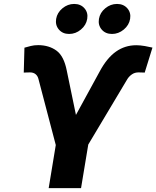

<svg xmlns="http://www.w3.org/2000/svg" viewBox="-20 -970 806 990"><path d="M231 0 267.6 -222.2 178.2 -563Q174.3 -578.6 163.3 -587.6Q152.3 -596.7 134.3 -596.7Q127 -596.7 115.5 -596.2Q104 -595.7 102.5 -595.7L106 -724.1Q122.1 -728.5 138.7 -732.9Q155.3 -737.3 177.7 -737.3Q233.4 -736.8 271.5 -708.7Q309.6 -680.7 324.2 -606.4L371.6 -377.4L494.1 -601.6Q531.2 -670.9 577.9 -703.9Q624.5 -736.8 682.6 -736.8Q702.1 -736.8 726.3 -732.7Q750.5 -728.5 766.1 -724.6L726.1 -595.7Q724.1 -595.7 712.4 -596.2Q700.7 -596.7 694.3 -596.7Q674.8 -596.7 660.4 -586.7Q646 -576.7 637.2 -563L435.1 -224.6L397.9 0ZM557.6 -794.9Q523.9 -794.9 504.4 -817.6Q484.9 -840.3 490.2 -872.6Q495.6 -904.8 522.7 -927.2Q549.8 -949.7 583.5 -949.7Q616.7 -949.7 636.5 -927.2Q656.2 -904.8 650.9 -872.6Q645.5 -840.3 618.2 -817.6Q590.8 -794.9 557.6 -794.9ZM336.4 -794.9Q303.2 -794.9 283.7 -817.6Q264.2 -840.3 269.5 -872.6Q274.9 -904.8 302 -927.2Q329.1 -949.7 362.3 -949.7Q396 -949.7 415.5 -927.2Q435.1 -904.8 429.7 -872.6Q424.3 -840.3 397.2 -817.6Q370.1 -794.9 336.4 -794.9Z"/></svg>

Font: Inter 16pt ExtraBold
Style: Italic
Weight: 800
Italic angle: -9.3988°
Version: Version 4.001;git-66647c0bb